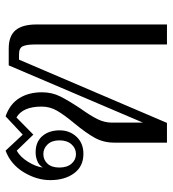

<svg xmlns="http://www.w3.org/2000/svg" viewBox="14 -618 604 671"><g transform="rotate(-90 315.5 -282.0)"><path d="M153 -184Q153 -222 170 -252.5Q187 -283 220 -323Q250 -359 264.5 -384Q279 -409 279 -438Q279 -504 241 -526L181 -467L125 -525Q103 -513 86 -485.5Q69 -458 66 -434Q74 -447 88.5 -453Q103 -459 119 -459Q156 -459 176 -435.5Q196 -412 196 -375Q196 -340 173.5 -316Q151 -292 114 -292Q70 -292 46 -324.5Q22 -357 22 -408Q22 -455 49.5 -500.5Q77 -546 125 -564L181 -504L245 -564Q288 -549 308.5 -516Q329 -483 329 -437Q329 -402 314.5 -373Q300 -344 272 -302Q247 -267 235 -242.5Q223 -218 223 -193V-84L423 -553H482Q526 -553 546 -529Q566 -505 566 -456V0H496V-463Q496 -490 490 -503.5Q484 -517 462 -517H443L222 0H153ZM161 -376Q161 -402 147 -417Q133 -432 113 -432Q93 -432 79.5 -417.5Q66 -403 66 -376Q66 -349 79.5 -333.5Q93 -318 113 -318Q133 -318 147 -333.5Q161 -349 161 -376Z"/></g></svg>

Font: Trirong Light
Style: Regular
Weight: 300
Designer: Katatrad Team
Foundry: CadsonDemak
Version: Version 1.001